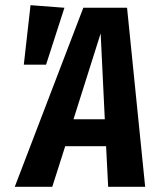

<svg xmlns="http://www.w3.org/2000/svg" viewBox="-20 -722 613 742"><path d="M390 -157H232L182 0H37L302 -692H471L541 0H398ZM385 -261 369 -593 264 -261ZM229 -692 158 -472H72L98 -702Z"/></svg>

Font: Fira Sans Compressed SemiBold
Style: Italic
Weight: 600
Width: 1
Italic angle: -8°
Designer: bBox Type GmbH & Carrois Corporate GbR & Edenspiekermann AG
Foundry: bBox Type GmbH & Carrois Corporate GbR & Edenspiekermann AG
Version: Version 4.301